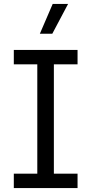

<svg xmlns="http://www.w3.org/2000/svg" viewBox="-20 -953 463 973"><path d="M50 0H373V-73H253V-627H373V-700H50V-627H169V-73H50ZM182 -782H245L325 -933H247Z"/></svg>

Font: Finlandica
Style: Regular
Weight: 400
Designer: Niklas Ekholm, Juho Hiilivirta, Jaakko Suomalainen
Foundry: Helsinki Type Studio
Version: Version 2.000;Glyphs 3.2 (3202)